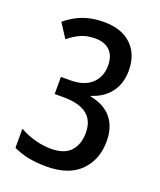

<svg xmlns="http://www.w3.org/2000/svg" viewBox="-137 -810 754 906"><g transform="rotate(20 240.5 -357.0)"><path d="M416 -548Q416 -483 382.5 -438.5Q349 -394 288 -375V-372Q359 -359 395.5 -314.5Q432 -270 432 -199Q432 -106 374 -48Q316 10 205 10Q156 10 116.5 2.5Q77 -5 38 -23V-119Q75 -98 116 -87Q157 -76 196 -76Q264 -76 295 -111Q326 -146 326 -203Q326 -325 170 -325H125V-411H172Q242 -411 279 -445.5Q316 -480 316 -537Q316 -585 290 -611Q264 -637 216 -637Q176 -637 145 -623.5Q114 -610 84 -585L38 -656Q78 -690 124 -707Q170 -724 228 -724Q318 -724 367 -676.5Q416 -629 416 -548Z"/></g></svg>

Font: Noto Sans Khmer Condensed Medium
Style: Regular
Weight: 500
Width: 3
Designer: Danh Hong and the Monotype Design Team
Foundry: Monotype Imaging Inc.
Version: Version 2.004; ttfautohint (v1.8.4.7-5d5b)